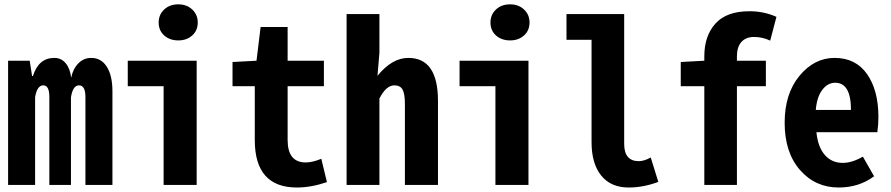

<svg xmlns="http://www.w3.org/2000/svg" viewBox="-20 -836 4030 868"><path d="M16.6 0V-561.5H114.3L125 -492.2H128.9Q154.3 -574.2 225.6 -574.2Q256.8 -574.2 276.9 -550.3Q296.9 -526.4 301.8 -484.4Q309.6 -524.4 334 -549.3Q358.4 -574.2 392.6 -574.2Q437.5 -574.2 462.9 -534.2Q488.3 -494.1 488.3 -422.9V0H366.2V-397.5Q366.2 -450.2 336.9 -450.2Q309.6 -450.2 300.8 -396.5V0H203.1V-397.5Q203.1 -450.2 175.8 -450.2Q147.5 -450.2 138.7 -396.5V0Z M719.7 0V-446.3H557.6V-561.5H869.1V0ZM786.1 -653.3Q747.1 -653.3 722.2 -675.8Q697.3 -698.2 697.3 -734.4Q697.3 -769.5 722.2 -793Q747.1 -816.4 786.1 -816.4Q824.2 -816.4 849.1 -793Q874 -769.5 874 -734.4Q874 -698.2 849.1 -675.8Q824.2 -653.3 786.1 -653.3Z M1322.3 11.7Q1131.8 11.7 1131.8 -203.1V-446.3H1031.2V-555.7L1139.6 -561.5L1158.2 -713.9H1280.3V-561.5H1444.3V-446.3H1280.3V-203.1Q1280.3 -101.6 1362.3 -101.6Q1392.6 -101.6 1432.6 -118.2L1458 -12.7Q1386.7 11.7 1322.3 11.7Z M1546.9 0V-772.5H1695.3V-597.7L1686.5 -493.2Q1752 -574.2 1826.2 -574.2Q1960 -574.2 1960 -379.9V0H1810.5V-367.2Q1810.5 -412.1 1799.8 -431.2Q1789.1 -450.2 1762.7 -450.2Q1725.6 -450.2 1695.3 -390.6V0Z M2219.7 0V-446.3H2057.6V-561.5H2369.1V0ZM2286.1 -653.3Q2247.1 -653.3 2222.2 -675.8Q2197.3 -698.2 2197.3 -734.4Q2197.3 -769.5 2222.2 -793Q2247.1 -816.4 2286.1 -816.4Q2324.2 -816.4 2349.1 -793Q2374 -769.5 2374 -734.4Q2374 -698.2 2349.1 -675.8Q2324.2 -653.3 2286.1 -653.3Z M2822.3 11.7Q2741.2 11.7 2697.8 -42.5Q2654.3 -96.7 2654.3 -193.4V-656.2H2541V-772.5H2801.8V-185.5Q2801.8 -107.4 2868.2 -107.4Q2891.6 -107.4 2921.9 -124L2956.1 -13.7Q2888.7 11.7 2822.3 11.7Z M3490.2 -759.8 3461.9 -652.3Q3427.7 -668.9 3388.7 -668.9Q3352.5 -668.9 3332 -646.5Q3311.5 -624 3311.5 -581.1V-561.5H3442.4V-446.3H3311.5V0H3164.1V-446.3H3057.6V-555.7L3164.1 -561.5V-581.1Q3164.1 -673.8 3214.4 -729.5Q3264.6 -785.2 3368.2 -785.2Q3433.6 -785.2 3490.2 -759.8Z M3771.5 11.7Q3666 11.7 3596.7 -67.4Q3527.3 -146.5 3527.3 -281.2Q3527.3 -412.1 3594.2 -493.2Q3661.1 -574.2 3752.9 -574.2Q3848.6 -574.2 3899.9 -501Q3951.2 -427.7 3951.2 -306.6Q3951.2 -272.5 3946.3 -238.3H3670.9Q3677.7 -170.9 3709 -135.3Q3740.2 -99.6 3790 -99.6Q3832 -99.6 3880.9 -127.9L3931.6 -39.1Q3863.3 11.7 3771.5 11.7ZM3668 -338.9H3827.1Q3827.1 -461.9 3755.9 -461.9Q3721.7 -461.9 3697.3 -429.7Q3672.9 -397.5 3668 -338.9Z"/></svg>

Font: GenEi Gothic M Regular
Style: Bold
Weight: 700
Designer: o_tamon (Modified); [Source Han Sans]
Ryoko NISHIZUKA  (kana & ideographs); Paul D. Hunt (Latin, Greek & Cyrillic); Wenl
Version: Version 1.1a;Original Version 1.004